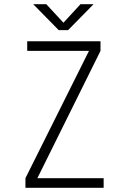

<svg xmlns="http://www.w3.org/2000/svg" viewBox="-20 -897 610 917"><path d="M427 -877 305 -753H260.5L138.5 -877H201L283 -788.5L364.5 -877ZM158.5 -46H475V0H101.5V-46L405 -654H110V-700H460V-654Z"/></svg>

Font: League Mono Narrow UltraLight
Style: Regular
Weight: 200
Width: 3
Designer: Tyler Finck
Foundry: The League of Moveable Type / Tyler Finck
Version: Version 2.210